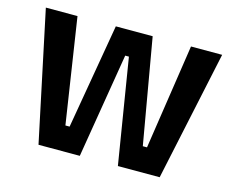

<svg xmlns="http://www.w3.org/2000/svg" viewBox="-80 -638 910 750"><g transform="rotate(15 375.5 -262.5)"><path d="M130 0 19 -525H147L212 -100H229L302 -525H451L525 -100H542L606 -525H732L620 0H451L382 -424H367L297 0Z"/></g></svg>

Font: Bricolage Grotesque SemiCondensed SemiBold
Style: Regular
Weight: 600
Width: 4
Designer: Mathieu Triay
Foundry: Atelier Triay
Version: Version 1.001;gftools[0.9.33.dev8+g029e19f]